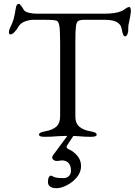

<svg xmlns="http://www.w3.org/2000/svg" viewBox="-20 -714 710 1009"><path d="M27 0ZM185 -6Q185 -13 193 -17Q201 -21 218 -24Q257 -31 276.5 -49Q296 -67 296 -102V-490Q296 -557 291.5 -580.5Q287 -604 275 -606Q262 -609 244.5 -609.5Q227 -610 204 -610H157Q131 -610 108 -600Q85 -590 75 -571Q69 -559 56.5 -546Q44 -533 34 -533Q27 -533 27 -546Q27 -556 32 -566Q46 -593 52 -615.5Q58 -638 63 -671Q66 -694 80 -694Q83 -694 91.5 -683Q100 -672 105 -662Q111 -652 131.5 -647Q152 -642 175 -642H527Q589 -642 622 -657Q628 -660 639.5 -668.5Q651 -677 661 -677Q664 -677 666 -669.5Q668 -662 668 -654Q668 -650 664 -626L658 -596Q654 -584 654 -567V-555Q654 -545 649.5 -534Q645 -523 638 -523Q631 -523 627 -532.5Q623 -542 619 -564Q615 -586 594 -598Q573 -610 527 -610H426Q401 -610 391.5 -604Q382 -598 379 -575.5Q376 -553 376 -495V-102Q376 -67 396 -49Q416 -31 455 -24Q472 -21 480 -17Q488 -13 488 -6Q488 5 459 5Q422 5 395 2Q363 0 342 0Q317 0 281 2Q251 5 214 5Q185 5 185 -6ZM232 243Q232 227 236.5 218Q241 209 248 209Q250 209 263 215.5Q276 222 311 222Q332 222 342.5 211Q353 200 353 183Q353 156 340 142.5Q327 129 306 129Q300 129 293 130.5Q286 132 280 132Q268 132 261 126Q254 120 254 115Q254 108 260 100L340 -8H371L334 48Q330 53 330 58Q330 65 340 70Q365 80 385.5 103.5Q406 127 406 159Q406 191 384 217.5Q362 244 331.5 259.5Q301 275 277 275Q255 275 243.5 266.5Q232 258 232 243Z"/></svg>

Font: EB Garamond
Style: Regular
Weight: 400
Designer: Georg Duffner and Octavio Pardo
Foundry: Georg Duffner
Version: Version 1.000; ttfautohint (v1.6)